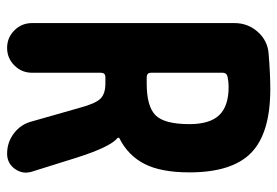

<svg xmlns="http://www.w3.org/2000/svg" viewBox="-140 -640 780 540"><g transform="rotate(90 250.0 -370.0)"><path d="M214.8 -392.6Q279.3 -392.6 304.2 -417.5Q329.1 -442.4 329.1 -512.7Q329.1 -570.3 303.7 -596.7Q278.3 -623 224.6 -623Q210 -623 196.3 -620.1Q185.5 -618.2 184.6 -607.4V-404.3Q184.6 -393.6 196.3 -392.6ZM423.8 -194.3 462.9 -69.3Q470.7 -43.9 455.1 -22Q439.5 0 412.1 0Q379.9 0 354.5 -19.5Q329.1 -39.1 321.3 -70.3L283.2 -204.1Q271.5 -248 257.8 -262.2Q244.1 -276.4 214.8 -276.4H196.3Q185.5 -276.4 184.6 -264.6V-70.3Q184.6 -41 164.1 -20.5Q143.6 0 114.7 0Q85.9 0 65.4 -20.5Q44.9 -41 44.9 -70.3V-639.6Q44.9 -676.8 69.3 -704.6Q93.8 -732.4 129.9 -735.4Q186.5 -740.2 230.5 -740.2Q354.5 -740.2 409.7 -686.5Q464.8 -632.8 464.8 -512.7Q464.8 -432.6 440.9 -386.2Q417 -339.8 368.2 -315.4Q367.2 -315.4 367.2 -313.5Q367.2 -312.5 368.2 -310.5Q393.6 -290 423.8 -194.3Z"/></g></svg>

Font: Rounded-X Mgen+ 1m bold
Style: Bold
Weight: 700
Designer: [Source Han Sans]
Ryoko NISHIZUKA  (kana & ideographs); Paul D. Hunt (Latin, Greek & Cyrillic); Wenlong ZHANG  (bopomofo
Version: Version 1.059.20150602